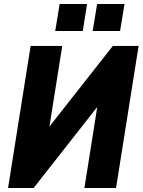

<svg xmlns="http://www.w3.org/2000/svg" viewBox="-20 -933 708 953"><path d="M20 0 132 -705H289L215 -240L172 -237L540 -705H668L556 0H399L473 -467L516 -470L147 0ZM440 -779 462 -913H598L576 -779ZM254 -779 276 -913H412L391 -779Z"/></svg>

Font: Nunito Sans 10pt Condensed Black
Style: Italic
Weight: 900
Width: 3
Italic angle: -9°
Designer: Vernon Adams
Foundry: Vernon Adams
Version: Version 3.101;gftools[0.9.27]